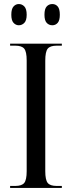

<svg xmlns="http://www.w3.org/2000/svg" viewBox="-20 -930 358 950"><path d="M30 0V-10H56Q88 -10 100 -25Q112 -40 112 -83V-631Q112 -674 100 -689Q88 -704 56 -704H30V-714H286V-704H260Q228 -704 216 -689Q204 -674 204 -630V-83Q204 -40 216 -25Q228 -10 260 -10H286V0ZM239 -805Q222 -805 211 -817Q200 -829 200 -857Q200 -886 211 -898Q222 -910 239 -910Q255 -910 265.5 -898Q276 -886 276 -857Q276 -829 265.5 -817Q255 -805 239 -805ZM73 -805Q58 -805 47 -817Q36 -829 36 -857Q36 -886 47 -898Q58 -910 73 -910Q89 -910 100.5 -898Q112 -886 112 -857Q112 -829 100.5 -817Q89 -805 73 -805Z"/></svg>

Font: Noto Serif Display Condensed
Style: Regular
Weight: 400
Width: 3
Designer: Monotype Design Team
Foundry: Monotype Imaging Inc.
Version: Version 2.009